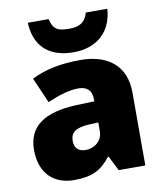

<svg xmlns="http://www.w3.org/2000/svg" viewBox="-88 -858 798 939"><g transform="rotate(-10 311.5 -388.5)"><path d="M509 -787H402C388 -735 353 -723 310 -723C255 -723 231 -731 217 -787H114C119 -675 183 -606 310 -606C431 -606 502 -678 509 -787ZM336 -563C236 -563 156 -546 92 -513L147 -387C201 -411 257 -428 301 -428C342 -428 368 -409 368 -360V-352L276 -349C120 -342 36 -287 36 -169C36 -48 108 10 204 10C296 10 339 -14 386 -73H390L427 0H559V-363C559 -491 476 -563 336 -563ZM325 -245 369 -247V-204C369 -157 331 -125 285 -125C252 -125 230 -142 230 -180C230 -220 255 -242 325 -245Z"/></g></svg>

Font: Noto Sans Gurmukhi Black
Style: Regular
Weight: 900
Designer: Jelle Bosma - Monotype Design Team
Foundry: Monotype Imaging Inc.
Version: Version 2.004